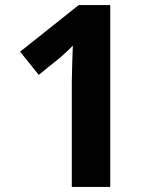

<svg xmlns="http://www.w3.org/2000/svg" viewBox="-20 -734 612 754"><path d="M413 0H262V-413Q262 -439 263.5 -481Q265 -523 266 -555Q261 -549 244.5 -533.5Q228 -518 214 -506L132 -440L59 -531L289 -714H413Z"/></svg>

Font: Noto Sans Medefaidrin
Style: Bold
Weight: 700
Designer: Dalton Maag Ltd
Foundry: Dalton Maag Ltd
Version: Version 1.002; ttfautohint (v1.8.4.7-5d5b)